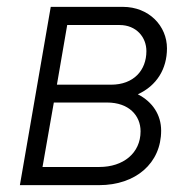

<svg xmlns="http://www.w3.org/2000/svg" viewBox="-20 -540 546 560"><path d="M38 0H269C376 0 450 -64 450 -159C450 -205 425 -243 382 -265C437 -290 467 -339 467 -399C467 -464 415 -520 338 -520H128ZM104 -53 137 -241H292C356 -241 390 -203 390 -157C390 -93 339 -53 270 -53ZM146 -293 176 -467H329C377 -467 407 -432 407 -391C407 -335 370 -293 304 -293Z"/></svg>

Font: Fixel Text 20240404 Light
Style: Italic
Weight: 300
Width: 4
Italic angle: -10°
Designer: AlfaBravo + MacPaw
Foundry: Kyrylo Tkachov, Marchela Mozhyna, Serhii Makarenko, Maria Weinstein, Zakhar Kryvoshyya
Version: Version 1.211;Glyphs 3.2 (3225)